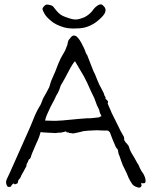

<svg xmlns="http://www.w3.org/2000/svg" viewBox="-20 -852 701 884"><path d="M223.6 -823.2 239.3 -803.7Q248 -793 255.9 -787.1Q263.7 -781.2 272.5 -777.3Q281.2 -773.4 302.7 -766.6Q324.2 -759.8 340.8 -763.7Q357.4 -767.6 368.2 -772.5Q378.9 -777.3 390.6 -787.1Q402.3 -796.9 407.2 -804.7Q412.1 -812.5 419.9 -819.3Q427.7 -826.2 433.6 -829.1Q439.5 -832 444.3 -832Q449.2 -832 454.1 -827.1Q459 -822.3 461.9 -818.4Q464.8 -814.5 465.8 -808.6Q466.8 -802.7 463.9 -794.9Q460.9 -787.1 454.1 -779.3Q447.3 -771.5 437.5 -762.7Q427.7 -753.9 418 -747.1Q408.2 -740.2 395.5 -734.4Q382.8 -728.5 371.1 -725.6Q359.4 -722.7 346.7 -721.7Q334 -720.7 319.3 -720.7Q304.7 -720.7 290 -722.7Q275.4 -724.6 255.9 -732.4Q236.3 -740.2 226.6 -747.1Q216.8 -753.9 206.1 -763.7Q195.3 -773.4 190.4 -780.3Q185.5 -787.1 179.7 -798.8Q173.8 -810.5 176.8 -815.4Q179.7 -820.3 184.6 -825.2Q190.4 -831.1 195.3 -831.1Q212.9 -830.1 223.6 -823.2ZM23.4 -52.7 119.1 -267.6Q123 -277.3 140.6 -320.3Q149.4 -341.8 168 -372.1Q172.9 -385.7 178.7 -399.4Q179.7 -401.4 195.3 -428.7Q198.2 -434.6 201.2 -440.4Q208 -451.2 209 -458Q213.9 -477.5 220.7 -491.2Q229.5 -509.8 234.4 -522.5Q240.2 -539.1 248 -557.6Q253.9 -571.3 259.8 -584Q263.7 -591.8 268.6 -599.6Q273.4 -607.4 280.3 -620.1L288.1 -640.6Q291 -643.6 291 -651.4Q294.9 -665 294.9 -666Q296.9 -668 306.6 -680.7Q313.5 -688.5 320.3 -688.5Q328.1 -687.5 332 -684.6Q339.8 -677.7 340.8 -675.8L341.8 -673.8L342.8 -672.9L347.7 -666Q354.5 -654.3 356.4 -651.4Q359.4 -643.6 364.3 -635.7Q370.1 -624 375 -609.4Q377 -602.5 380.9 -599.6Q380.9 -599.6 410.2 -524.4Q416 -515.6 427.7 -484.4Q436.5 -461.9 447.3 -443.4Q460 -419.9 460 -416Q460 -414.1 460.9 -414.1V-412.1Q460.9 -411.1 461.9 -410.2Q468.8 -402.3 464.8 -399.4L470.7 -392.6Q472.7 -390.6 472.7 -390.6Q480.5 -384.8 475.6 -376Q475.6 -375 479.5 -366.2Q483.4 -358.4 487.3 -348.6Q491.2 -338.9 495.1 -330.1Q500 -321.3 501 -318.4Q506.8 -306.6 523.4 -273.4Q534.2 -249 546.9 -228.5Q551.8 -221.7 551.8 -213.9Q551.8 -207 551.8 -207Q551.8 -205.1 552.7 -205.1Q553.7 -205.1 554.7 -203.1Q557.6 -196.3 559.6 -195.3Q559.6 -195.3 564.5 -190.4Q567.4 -186.5 570.3 -182.6Q574.2 -178.7 573.2 -176.8Q573.2 -175.8 574.2 -175.8Q574.2 -174.8 574.2 -172.9L575.2 -171.9Q575.2 -169.9 576.2 -169.9V-167Q583 -150.4 590.8 -138.7Q598.6 -127 605.5 -113.3Q613.3 -97.7 616.2 -95.7Q617.2 -94.7 625 -76.2Q627 -71.3 631.3 -64.5Q635.7 -57.6 640.6 -50.8Q644.5 -43.9 647.5 -35.2Q650.4 -26.4 650.4 -17.6Q649.4 -9.8 645.5 -8.8Q640.6 -7.8 635.7 -7.8Q634.8 -7.8 634.8 -8.8Q633.8 -9.8 631.8 -9.8H629.9L630.9 -4.9V-2Q631.8 0 631.8 2Q631.8 5.9 626 10.7Q624 11.7 622.1 11.7Q620.1 11.7 618.2 11.7Q595.7 6.8 587.9 -5.9Q577.1 -21.5 571.3 -35.2Q564.5 -53.7 554.7 -72.3Q544.9 -89.8 538.1 -110.4Q531.2 -132.8 530.3 -133.8Q524.4 -144.5 523.4 -158.2Q522.5 -164.1 519.5 -167Q517.6 -168.9 517.6 -168.9L515.6 -171.9Q514.6 -172.9 513.7 -173.8Q512.7 -175.8 508.8 -185.5Q504.9 -195.3 500 -206.1Q495.1 -217.8 491.2 -228.5Q486.3 -242.2 486.3 -242.2Q486.3 -242.2 480.5 -248Q477.5 -251 473.6 -251H457Q418 -252.9 417 -252Q398.4 -251 380.9 -250Q377 -250 372.1 -249Q366.2 -248 363.3 -248L348.6 -244.1Q318.4 -237.3 316.4 -237.3Q314.5 -237.3 312.5 -238.3Q309.6 -238.3 304.7 -239.3Q301.8 -239.3 299.8 -239.3Q297.9 -240.2 296.9 -241.2Q294.9 -243.2 291 -242.2Q285.2 -242.2 285.2 -246.1Q284.2 -248 272.5 -244.1Q266.6 -243.2 258.8 -241.2Q255.9 -241.2 252 -241.2Q245.1 -241.2 242.2 -240.2Q240.2 -239.3 237.3 -239.3L200.2 -241.2Q197.3 -241.2 183.6 -242.2Q173.8 -242.2 167 -244.1Q160.2 -217.8 148.4 -194.3Q140.6 -177.7 127.9 -146.5Q126 -141.6 126 -140.6Q124 -138.7 124 -135.7Q123 -130.9 122.1 -128.9Q121.1 -126 119.1 -123Q118.2 -122.1 118.2 -121.1L113.3 -118.2Q113.3 -117.2 112.3 -117.2Q112.3 -117.2 112.3 -116.2Q111.3 -114.3 110.4 -112.3Q109.4 -110.4 108.4 -106.4Q107.4 -104.5 105.5 -101.6Q104.5 -98.6 102.5 -95.7Q101.6 -93.8 101.6 -87.9L100.6 -85Q94.7 -75.2 89.8 -65.4Q87.9 -60.5 85 -56.6Q80.1 -46.9 79.1 -45.9Q77.1 -43 76.2 -39.1Q73.2 -32.2 72.3 -31.2Q65.4 -25.4 63.5 -19.5Q63.5 -18.6 63.5 -16.6Q63.5 -14.6 62.5 -13.7Q61.5 -12.7 62.5 -11.7Q62.5 -10.7 61.5 -9.8V-8.8Q57.6 -6.8 55.7 -5.9Q54.7 -3.9 49.8 -3.9H45.9Q44.9 -3.9 44.9 -6.8H41Q39.1 -6.8 39.1 -4.9Q38.1 -4.9 38.1 -3.9L34.2 0Q33.2 1 32.2 2.9Q32.2 6.8 28.3 7.8Q24.4 8.8 21.5 8.8Q13.7 8.8 10.7 0Q7.8 -8.8 7.8 -12.7Q7.8 -20.5 12.7 -30.3Q16.6 -39.1 23.4 -52.7ZM187.5 -296.9H188.5Q207 -295.9 220.7 -295.9Q230.5 -295.9 240.2 -295.9Q266.6 -296.9 293 -299.8Q320.3 -302.7 344.7 -304.7Q388.7 -308.6 396.5 -307.6Q399.4 -307.6 407.2 -308.6Q415 -309.6 424.8 -310.5Q429.7 -311.5 434.6 -311.5Q438.5 -312.5 440.4 -314.5Q443.4 -315.4 443.4 -316.4L446.3 -315.4Q446.3 -321.3 444.3 -324.2Q440.4 -330.1 439.5 -334Q437.5 -345.7 433.6 -352.5Q429.7 -359.4 426.8 -366.2Q420.9 -382.8 414.1 -400.4Q406.2 -416 399.4 -430.7Q379.9 -475.6 367.2 -499Q345.7 -534.2 325.2 -570.3Q314.5 -559.6 294.4 -521Q274.4 -482.4 264.6 -466.8Q259.8 -460 257.8 -453.1Q254.9 -445.3 252.9 -438.5Q250 -431.6 246.1 -423.8Q242.2 -417 236.3 -407.2V-405.3Q236.3 -403.3 234.4 -402.3Q234.4 -402.3 229.5 -391.6Q226.6 -384.8 221.7 -377Q216.8 -369.1 212.9 -360.4Q204.1 -340.8 196.3 -324.2Q189.5 -307.6 187.5 -296.9Z"/></svg>

Font: ToneOZ-Zhuyin-Tsuipita-TC
Style: Regular
Weight: 400
Designer: ÂÆ£ÂøóÂáåJeffrey Xuan(jeffreyx@gmail.com, ToneOZ.com) ÈòøÂù§(cjkFonts)
Foundry: ToneOZ
Version: Version 0.240710